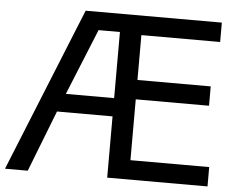

<svg xmlns="http://www.w3.org/2000/svg" viewBox="-71 -788 1035 849"><g transform="rotate(5 447.0 -363.5)"><path d="M879.9 -85.9H530.3V-356H855.5V-441.9H530.3V-641.1H879.9V-727.1H275.4L-19 0H82L188 -272H434.6V0H879.9ZM220.2 -353 339.8 -646.5H434.6V-353Z"/></g></svg>

Font: SG Kara
Style: Regular
Weight: 400
Designer: Damoon Khanjanzadeh
Version: Version 1.000